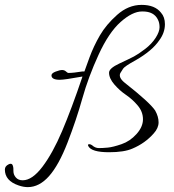

<svg xmlns="http://www.w3.org/2000/svg" viewBox="-170 -562 714 787"><path d="M110 -263Q131 -263 167 -269H176L197 -327Q214 -373 239.5 -417Q265 -461 310 -501Q356 -542 410.5 -542Q465 -542 490 -510Q506 -492 506 -463Q506 -428 483 -397Q454 -354 386 -315Q342 -291 335 -281Q328 -271 323 -262Q315 -244 341 -223Q444 -142 466 -109Q480 -84 480 -60.5Q480 -37 460 -15Q425 25 373 47Q339 62 277 62Q205 62 192 37Q188 29 196 29Q201 29 207 33Q220 45 235.5 45Q251 45 272 43Q293 41 328 29Q363 17 389.5 -12.5Q416 -42 416 -73Q416 -104 394.5 -129.5Q373 -155 346.5 -173Q320 -191 298.5 -216Q277 -241 277 -264Q277 -282 319 -301.5Q361 -321 379 -330.5Q397 -340 424.5 -361Q452 -382 468 -407Q484 -432 484 -450.5Q484 -469 477 -482Q461 -515 415 -515Q413 -515 412 -515Q373 -515 324.5 -472Q276 -429 234 -337.5Q192 -246 167.5 -158.5Q143 -71 107 22Q71 115 31 160Q-9 205 -56 205Q-74 205 -94 198Q-150 179 -150 133Q-150 119 -134.5 111.5Q-119 104 -116 122Q-115 125 -115 139.5Q-115 154 -105 165.5Q-95 177 -77 177Q-38 177 4 121.5Q46 66 84.5 -24.5Q123 -115 168 -248H166Q95 -235 75 -235Q41 -235 41 -253Q41 -262 58 -268.5Q75 -275 84.5 -275Q94 -275 100.5 -269Q107 -263 110 -263Z"/></svg>

Font: Allura
Style: Regular
Weight: 400
Designer: Robert E. Leuschke
Foundry: Robert E. Leuschke
Version: Version 1.004